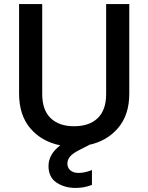

<svg xmlns="http://www.w3.org/2000/svg" viewBox="-20 -715 730 946"><path d="M617 -695V-254Q617 -149 562 -84.5Q507 -20 418 -1V0L369 25Q338 41 325 56.5Q312 72 312 91Q312 112 327 124.5Q342 137 367 137Q397 137 433 123V196Q395 211 352 211Q298 211 258.5 184.5Q219 158 219 103Q219 45 277 1Q186 -17 130 -82Q74 -147 74 -254V-695H188V-252Q188 -173 229.5 -133Q271 -93 345 -93Q420 -93 461.5 -133Q503 -173 503 -252V-695Z"/></svg>

Font: Poppins Cyr Med
Style: Regular
Weight: 500
Designer: Ninad Kale (Devanagari), Jonny Pinhorn (Latin)
Foundry: Indian Type Foundry
Version: 4.004